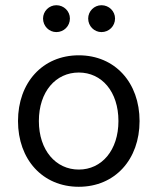

<svg xmlns="http://www.w3.org/2000/svg" viewBox="-20 -707 604 736"><path d="M282 9C421 9 515 -96 515 -243C515 -390 421 -495 282 -495C143 -495 49 -390 49 -243C49 -96 143 9 282 9ZM282 -57C194 -57 129 -131 129 -243C129 -356 194 -429 282 -429C370 -429 434 -356 434 -243C434 -131 370 -57 282 -57ZM196 -584C225 -584 248 -607 248 -636C248 -664 225 -687 196 -687C168 -687 145 -664 145 -636C145 -607 168 -584 196 -584ZM369 -584C398 -584 421 -607 421 -636C421 -664 398 -687 369 -687C341 -687 318 -664 318 -636C318 -607 341 -584 369 -584Z"/></svg>

Font: SN Pro Book
Style: Regular
Weight: 350
Designer: Tobias Whetton
Foundry: Supernotes
Version: Version 1.003;Glyphs 3.3 (3324)